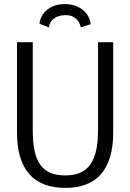

<svg xmlns="http://www.w3.org/2000/svg" viewBox="-20 -906 636 938"><path d="M423 -788C417 -846 365 -886 298 -886H294C223 -886 177 -839 173 -790L219 -772C221 -806 253 -832 298 -832H302C350 -832 369 -799 375 -772ZM63 -700V-259C63 -76 146 12 299 12C453 12 533 -78 533 -259V-700H459V-271C459 -115 410 -49 299 -49C184 -49 140 -116 140 -271V-700Z"/></svg>

Font: Mint Spirit
Style: Regular
Weight: 400
Designer: HARENDAL Hirwen
Foundry: Arkandis Digital Foundry.
Version: Version 1.004;FFEdit